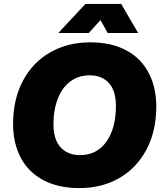

<svg xmlns="http://www.w3.org/2000/svg" viewBox="-20 -955 830 984"><path d="M47 -320Q47 -445 97 -540Q147 -635 237 -686.5Q327 -738 442 -738Q550 -738 626 -697.5Q702 -657 741.5 -582.5Q781 -508 781 -409Q781 -284 731 -189Q681 -94 591.5 -42.5Q502 9 387 9Q279 9 202.5 -31.5Q126 -72 86.5 -146.5Q47 -221 47 -320ZM574 -412Q574 -490 538 -529.5Q502 -569 439 -569Q383 -569 341 -538Q299 -507 276.5 -450Q254 -393 254 -318Q254 -240 290.5 -200Q327 -160 390 -160Q476 -160 525 -228.5Q574 -297 574 -412ZM418 -935H601L688 -786H532L495 -852L435 -786H279Z"/></svg>

Font: Mona Sans Black
Style: Italic
Weight: 900
Italic angle: -11.7°
Designer: Deni Anggara
Foundry: GitHub
Version: Version 2.000